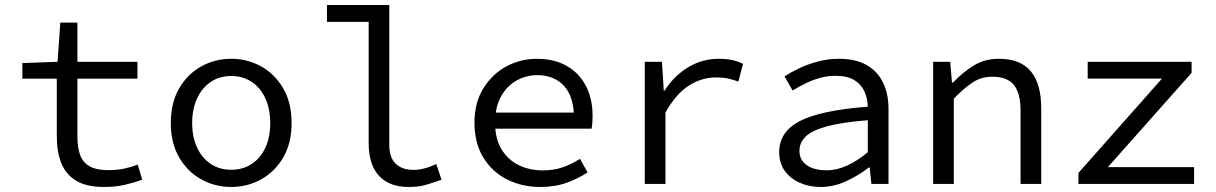

<svg xmlns="http://www.w3.org/2000/svg" viewBox="-20 -732 4840 764"><path d="M394 12Q323 12 282 -13.5Q241 -39 223.5 -84Q206 -129 206 -189V-419H69V-481L209 -486L220 -642H288V-486H527V-419H288V-188Q288 -145 299 -115Q310 -85 337 -70Q364 -55 411 -55Q446 -55 474 -61Q502 -67 528 -77L546 -17Q513 -5 476.5 3.5Q440 12 394 12Z M900 12Q835.9 12 781.3 -18.1Q726.7 -48.1 693.2 -105Q659.7 -161.9 659.7 -242.4Q659.7 -323.5 693.2 -380.8Q726.7 -438 781.3 -468Q835.9 -498.1 900 -498.1Q964.1 -498.1 1018.7 -468Q1073.3 -438 1106.8 -380.8Q1140.3 -323.5 1140.3 -242.4Q1140.3 -161.9 1106.8 -105Q1073.3 -48.1 1018.7 -18.1Q964.1 12 900 12ZM900 -56.5Q946.7 -56.5 981.8 -79.7Q1016.8 -102.9 1036.1 -144.8Q1055.3 -186.7 1055.3 -242.4Q1055.3 -298.1 1036.1 -340.3Q1016.8 -382.6 981.8 -406.1Q946.7 -429.6 900 -429.6Q853.3 -429.6 818.6 -406.1Q783.8 -382.6 764.2 -340.3Q744.7 -298.1 744.7 -242.4Q744.7 -186.7 764.2 -144.8Q783.8 -102.9 818.6 -79.7Q853.3 -56.5 900 -56.5Z M1606 12Q1529 12 1488 -32.5Q1447 -77 1447 -163V-645H1281V-712H1529V-157Q1529 -104 1555 -80Q1581 -56 1624 -56Q1645 -56 1667 -61.5Q1689 -67 1716 -79L1737 -17Q1704 -5 1675 3.5Q1646 12 1606 12Z M2130 12Q2057 12 1997.5 -18Q1938 -48 1903 -105.5Q1868 -163 1868 -244Q1868 -323 1903 -380Q1938 -437 1994.5 -467.5Q2051 -498 2116 -498Q2186 -498 2235.5 -469.5Q2285 -441 2311.5 -390Q2338 -339 2338 -270Q2338 -256 2337 -243Q2336 -230 2334 -220H1923V-284H2285L2264 -261Q2264 -347 2224.5 -390Q2185 -433 2118 -433Q2073 -433 2034.5 -411Q1996 -389 1973 -347Q1950 -305 1950 -244Q1950 -181 1975 -139Q2000 -97 2043 -75.5Q2086 -54 2140 -54Q2184 -54 2219.5 -66.5Q2255 -79 2288 -100L2318 -46Q2282 -22 2235.5 -5Q2189 12 2130 12Z M2545.7 0V-486.1H2614L2621.3 -371.2H2624.1Q2662 -430.1 2717.9 -464.1Q2773.8 -498.1 2840.6 -498.1Q2868 -498.1 2891.3 -493.5Q2914.6 -489 2936.8 -478.1L2918 -407.4Q2892.8 -416.3 2874.8 -420.1Q2856.7 -423.9 2828.5 -423.9Q2773.5 -423.9 2722.6 -392.4Q2671.8 -360.9 2628 -284.7V0Z M3246.3 12Q3200.7 12 3163.1 -4.4Q3125.5 -20.9 3103 -51.8Q3080.5 -82.7 3080.5 -126.2Q3080.5 -207.7 3162.8 -250.3Q3245.1 -292.9 3433.2 -307.6Q3432.1 -340.7 3419.5 -368.7Q3406.8 -396.6 3379.1 -413.5Q3351.3 -430.4 3304.3 -430.4Q3272.6 -430.4 3242.1 -421.7Q3211.5 -413.1 3184.2 -399.5Q3156.8 -385.9 3133.8 -371.9L3101.6 -428.3Q3126.3 -444.2 3160.6 -460.5Q3194.8 -476.8 3235.2 -487.4Q3275.5 -498.1 3318.1 -498.1Q3384.7 -498.1 3428.3 -473.3Q3472 -448.5 3493.7 -403.6Q3515.5 -358.7 3515.5 -298.2V0H3447.5L3440.6 -65.9H3437.8Q3397.7 -34.5 3347.7 -11.2Q3297.8 12 3246.3 12ZM3268.2 -54.3Q3309.6 -54.3 3350.6 -73Q3391.7 -91.8 3433.2 -126.4V-253.6Q3329.2 -245.3 3269.7 -229Q3210.1 -212.7 3185.6 -188.4Q3161.1 -164.2 3161.1 -132Q3161.1 -104.6 3176.3 -87.2Q3191.4 -69.9 3215.8 -62.1Q3240.1 -54.3 3268.2 -54.3Z M3693.1 0V-486.1H3761L3768 -403.3H3772Q3810.2 -443.7 3854 -470.9Q3897.9 -498.1 3954.8 -498.1Q4040.9 -498.1 4082.1 -448Q4123.2 -397.8 4123.2 -301.7V0H4041V-291.1Q4041 -360.2 4014.9 -393.5Q3988.8 -426.7 3928.6 -426.7Q3885.7 -426.7 3851.9 -405Q3818.1 -383.3 3775.3 -339.4V0Z M4271.3 0V-44L4603.6 -419.1H4308.1V-486.1H4721.6V-442.1L4388.4 -67H4731.4V0Z"/></svg>

Font: Source Code Pro ExtraLight
Style: Regular
Weight: 200
Monospace: yes
Designer: Paul D. Hunt, Teo Tuominen
Foundry: Adobe
Version: Version 1.026;hotconv 1.1.0;makeotfexe 2.6.0